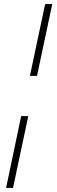

<svg xmlns="http://www.w3.org/2000/svg" viewBox="-20 -763 282 944"><path d="M127 -390 202 -743H237L162 -390ZM10 161 84 -192H119L44 161Z"/></svg>

Font: Saira Semi Condensed Thin
Style: Italic
Weight: 100
Width: 4
Italic angle: -12°
Designer: Hector Gatti with collaboration of the Omnibus-Type team
Foundry: Omnibus-Type
Version: Version 1.001; ttfautohint (v1.8)